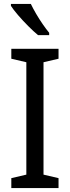

<svg xmlns="http://www.w3.org/2000/svg" viewBox="-20 -964 358 984"><path d="M280 0H38V-51L115 -69V-645L38 -663V-714H280V-663L203 -645V-69L280 -51ZM138 -944Q149 -921 165 -893.5Q181 -866 199 -840Q217 -814 232 -796V-784H175Q153 -802 125 -830Q97 -858 72.5 -886.5Q48 -915 36 -934V-944Z"/></svg>

Font: Noto Sans Myanmar SemiCondensed
Style: Regular
Weight: 400
Width: 4
Designer: Monotype Design Team
Foundry: Monotype Imaging Inc.
Version: Version 2.107; ttfautohint (v1.8.4.7-5d5b)